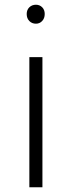

<svg xmlns="http://www.w3.org/2000/svg" viewBox="-20 -791 297 811"><path d="M104 -549.8H159.2V0H104ZM92.8 -731.9Q92.8 -749.5 104 -760.3Q115.2 -771 131.8 -771Q147.5 -771 158.2 -760.3Q168.9 -749.5 168.9 -731.9Q168.9 -713.9 158.2 -702.4Q147.5 -690.9 131.8 -690.9Q115.2 -690.9 104 -702.1Q92.8 -713.4 92.8 -731.9Z"/></svg>

Font: Junction Light
Style: Regular
Weight: 300
Designer: Caroline Hadilaksono
Foundry: Caroline Hadilaksono
Version: Version 1.002